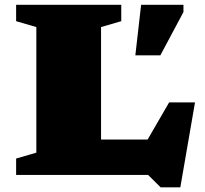

<svg xmlns="http://www.w3.org/2000/svg" viewBox="-20 -727 850 798"><path d="M729.5 51.5H647.5L595.5 0H47V-68L131 -92.5V-614.5L47 -639V-707H484V-639L400 -614.5V-147H593.5L683 -301.5H790.5ZM542.5 -497 566.5 -707H742.5V-677L646.5 -497Z"/></svg>

Font: Newsreader Caption ExtraBold
Style: Regular
Weight: 800
Designer: Hugues Gentile
Foundry: Production Type
Version: Version 1.001